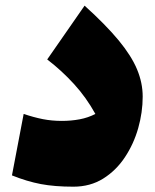

<svg xmlns="http://www.w3.org/2000/svg" viewBox="-20 -666 561 697"><path d="M498 -315.4Q498 -258.3 481.7 -200.7Q465.3 -143.1 433.3 -95Q401.4 -46.9 354.5 -17.6Q307.6 11.7 246.6 11.7Q178.2 11.7 128.2 2.2Q78.1 -7.3 23.4 -29.3L65.9 -252.4Q102.1 -240.2 135 -233.6Q168 -227.1 204.1 -227.1Q238.3 -227.1 269.3 -232.9Q300.3 -238.8 326.2 -252.4Q293 -312.5 248.5 -361.1Q204.1 -409.7 151.4 -450.2L287.1 -645.5Q364.7 -575.2 410.9 -519.3Q457 -463.4 477.5 -414.3Q498 -365.2 498 -315.4Z"/></svg>

Font: Pinar-FD Black
Style: Regular
Weight: 900
Designer: Amin Abedi
Version: Version 3.000